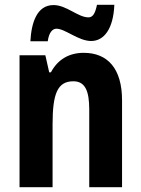

<svg xmlns="http://www.w3.org/2000/svg" viewBox="-20 -776 585 796"><path d="M106 -605H178C183 -642 198 -657 214 -657C250 -657 305 -606 358 -606C411 -606 450 -656 454 -756H382C375 -721 365 -704 347 -704C303 -704 256 -755 202 -755C132 -755 110 -680 106 -605ZM327 -557C266 -557 219 -529 191 -476H184L168 -547H61V0H198V-261C198 -387 218 -439 284 -439C333 -439 350 -399 350 -322V0H486V-360C486 -491 427 -557 327 -557Z"/></svg>

Font: Noto Sans Lao UI Cond
Style: Bold
Weight: 700
Width: 3
Designer: Monotype Design Team
Foundry: Monotype Imaging Inc.
Version: Version 2.000